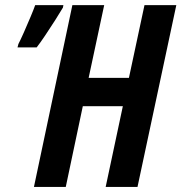

<svg xmlns="http://www.w3.org/2000/svg" viewBox="-20 -734 712 754"><path d="M113.3 0 264.2 -713.9H389.2L328.1 -428.2H486.3L547.4 -713.9H672.4L520 0H395L462.4 -316.9H305.2L238.3 0ZM48.8 -547.9 52.2 -561Q60.5 -577.1 74 -607.4Q87.4 -637.7 100.1 -668Q112.8 -698.2 118.2 -713.9H229L227.1 -704.1Q216.3 -685.5 197 -655.3Q177.7 -625 157.7 -595.2Q137.7 -565.4 124 -547.9Z"/></svg>

Font: Open Sans Condensed
Style: Bold Italic
Weight: 700
Width: 3
Italic angle: -12°
Designer: Monotype Design Team
Foundry: Monotype Imaging Inc.
Version: Version 3.003; ttfautohint (v1.8.4)